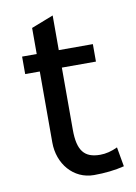

<svg xmlns="http://www.w3.org/2000/svg" viewBox="-70 -605 469 660"><g transform="rotate(-10 165.0 -274.5)"><path d="M205 8C243 8 279 4 311 -4L299 -72C278 -62 258 -57 238 -57C183 -57 160 -85 160 -158V-375H279V-436H160V-557L83 -527V-436H32V-375H83V-127C83 -53 133 8 205 8Z"/></g></svg>

Font: linja pona
Style: Regular
Weight: 400
Foundry: jan Same & David A Roberts
Version: Version 4.9